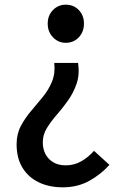

<svg xmlns="http://www.w3.org/2000/svg" viewBox="-20 -584 532 821"><path d="M248 217Q190 217 145.5 195.5Q101 174 76 133Q51 92 51 33Q51 -11 69 -45Q87 -79 112.5 -109Q138 -139 163 -169.5Q188 -200 202.5 -235.5Q217 -271 212 -315H314Q321 -265 307.5 -226Q294 -187 271 -154.5Q248 -122 223 -93.5Q198 -65 180.5 -36.5Q163 -8 163 25Q163 53 174.5 75Q186 97 208 110Q230 123 261 123Q297 123 327 106Q357 89 382 61L448 121Q410 163 360.5 190Q311 217 248 217ZM261 -401Q229 -401 206.5 -424.5Q184 -448 184 -483Q184 -518 206.5 -541Q229 -564 261 -564Q295 -564 317 -541Q339 -518 339 -483Q339 -448 317 -424.5Q295 -401 261 -401Z"/></svg>

Font: Noto Sans KR Medium
Style: Regular
Weight: 500
Designer: Ryoko NISHIZUKA  (kana, bopomofo & ideographs); Paul D. Hunt (Latin, Greek & Cyrillic); Sandoll Communications , Soo-you
Foundry: Adobe
Version: Version 2.004-H2;hotconv 1.0.118;makeotfexe 2.5.65603